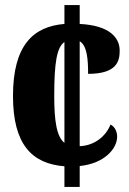

<svg xmlns="http://www.w3.org/2000/svg" viewBox="-20 -734 506 754"><path d="M233 -81V0H293V-82C391 -92 440 -151 440 -197C440 -215 433 -235 414 -245C396 -199 351 -162 293 -160V-572C322 -555 326 -501 326 -444C440 -444 450 -495 450 -535C450 -585 412 -634 293 -640V-714H233V-640C111 -630 31 -557 31 -357C31 -166 106 -91 233 -81ZM233 -569V-173C202 -198 193 -260 193 -358C193 -488 203 -548 233 -569Z"/></svg>

Font: Noto Serif Devanagari ExtraCondensed Black
Style: Regular
Weight: 900
Width: 2
Designer: Universal Thirst, Indian Type Foundry and the Monotype Design Team
Foundry: Monotype Imaging Inc.
Version: Version 2.004